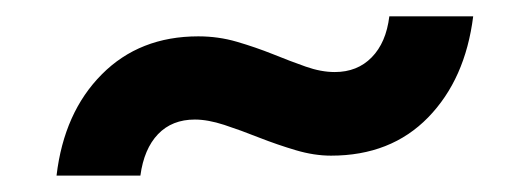

<svg xmlns="http://www.w3.org/2000/svg" viewBox="-20 -413 636 234"><path d="M388 -325.2Q415.5 -325.2 433 -343.1Q450.6 -361 454.5 -393.1H556.7Q547.1 -316.4 501.8 -269.9Q456.4 -223.3 383.4 -223.3Q362.9 -223.3 340.6 -229.9Q318.3 -236.5 295.8 -245.3Q273.4 -254.2 253.3 -260.8Q233.3 -267.3 217.5 -267.3Q189.7 -267.3 172.6 -249.5Q155.5 -231.6 151.1 -199H48.9Q58 -276.1 104.1 -322.4Q150.1 -368.7 221.7 -368.7Q246.1 -368.7 268.7 -362.1Q291.3 -355.5 312.6 -347Q333.8 -338.4 352.6 -331.8Q371.3 -325.2 388 -325.2Z"/></svg>

Font: Aleo
Style: Italic
Weight: 400
Italic angle: -7°
Designer: Alessio Laiso
Foundry: Alessio Laiso
Version: Version 2.001;gftools[0.9.29]